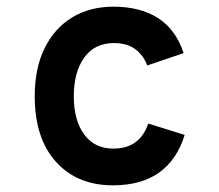

<svg xmlns="http://www.w3.org/2000/svg" viewBox="-20 -543 656 575"><path d="M318 12Q211 12 147.5 -58.5Q84 -129 84 -255Q84 -338.5 113.5 -398.5Q143 -458.5 196 -490.8Q249 -523 320 -523Q399.5 -523 452.8 -489.2Q506 -455.5 530 -384L421 -347Q410 -376.5 385.8 -395.2Q361.5 -414 321 -414Q263.5 -414 232.2 -370.5Q201 -327 201 -255Q201 -182.5 232.2 -140.2Q263.5 -98 319 -98Q360.5 -98 386.2 -117.5Q412 -137 424 -173L533 -139Q510.5 -65 457 -26.5Q403.5 12 318 12Z"/></svg>

Font: Overpass Mono Light
Style: Regular
Weight: 300
Monospace: yes
Designer: Delve Withrington, Dave Bailey
Foundry: Delve Fonts LLC
Version: Version 4.000